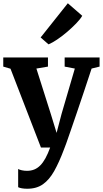

<svg xmlns="http://www.w3.org/2000/svg" viewBox="-20 -906 632 1179"><path d="M147.5 253Q129.5 253 115 250.5Q100.5 248 91.5 243.5V131.5Q98 136 113.5 139.5Q129 143 145.5 143Q170 143 190 135Q210 127 227 110Q244 93 259 65.8Q274 38.5 288 0H231.5L44.5 -484L0 -497V-553H274.5V-497L203.5 -485L292 -206L327.5 -90L358 -206.5L439.5 -485L377 -497V-553H591.5V-497L542.5 -485Q519.5 -415 496.5 -346.2Q473.5 -277.5 452.5 -215.8Q431.5 -154 414.5 -105Q397.5 -56 386.5 -24.8Q375.5 6.5 372 13.5Q343 90.5 313 144Q283 197.5 244 225.2Q205 253 147.5 253ZM277.5 -634 229.5 -676 396.5 -886 485 -809Q473 -788 447.5 -761.8Q422 -735.5 391.2 -709.2Q360.5 -683 330.5 -663Q300.5 -643 279 -634Z"/></svg>

Font: Merriweather 24pt
Style: Bold
Weight: 700
Designer: Eben Sorkin
Foundry: Eben Sorkin
Version: Version 2.100